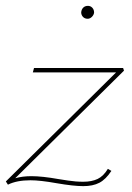

<svg xmlns="http://www.w3.org/2000/svg" viewBox="-21 -625 452 655"><path d="M347 -49 359 -42Q340 -13 318 -1.5Q296 10 263 10Q230 10 172 0Q116 -10 83 -10Q36 -10 6 5L-1 -6L375 -378H91L95 -393H399L402 -384L31 -17Q56 -24 86 -24Q123 -24 179 -14Q186 -13 211.5 -9Q237 -5 263 -5Q292 -5 312 -14.5Q332 -24 347 -49ZM256 -583Q257 -593 263 -599Q269 -605 279 -605Q288 -605 294 -598.5Q300 -592 300 -582Q299 -574 292.5 -567.5Q286 -561 278 -561Q268 -561 262 -567.5Q256 -574 256 -583Z"/></svg>

Font: Ysabeau Thin
Style: Italic
Weight: 200
Italic angle: -12°
Designer: Christian Thalmann (Catharsis Fonts)
Version: Version 0.003